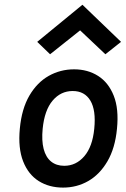

<svg xmlns="http://www.w3.org/2000/svg" viewBox="-20 -796 544 828"><path d="M252 13Q192 13 147 -15.2Q102 -43.5 79.8 -100.2Q57.5 -157 65.5 -241Q73.5 -327 106.8 -383.8Q140 -440.5 190.2 -468.8Q240.5 -497 299.5 -497Q358.5 -497 403.2 -468.5Q448 -440 470.5 -383.2Q493 -326.5 484.5 -241Q476.5 -157 443.2 -100.2Q410 -43.5 360.5 -15.2Q311 13 252 13ZM257 -81Q308 -81 343.5 -122.2Q379 -163.5 386.5 -241Q394.5 -320.5 369.8 -362Q345 -403.5 293.5 -403.5Q242 -403.5 207 -362.2Q172 -321 164 -241Q159 -189.5 168.2 -153.8Q177.5 -118 200.2 -99.5Q223 -81 257 -81ZM196 -562 140.5 -615.5 335.5 -775.5 502 -615.5 434.5 -562 325.5 -665Z"/></svg>

Font: Karla SemiBold
Style: Italic
Weight: 600
Italic angle: -8°
Designer: Jonathan Pinhorn
Version: Version 2.004;gftools[0.9.33]